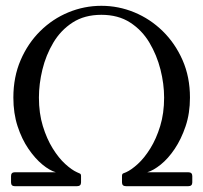

<svg xmlns="http://www.w3.org/2000/svg" viewBox="-20 -642 699 661"><path d="M628 -49Q642 -49 642 -36V-14Q642 -1 628 -1H414Q400 -1 400 -14V-36Q400 -43 404 -45Q408 -47 414 -49Q432 -57 454.5 -77.5Q477 -98 497.5 -131Q518 -164 531.5 -208Q545 -252 545 -306Q545 -353 532.5 -402.5Q520 -452 494.5 -495Q469 -538 428 -564.5Q387 -591 329 -591Q271 -591 230 -564.5Q189 -538 163.5 -495Q138 -452 126 -402.5Q114 -353 114 -306Q114 -252 127.5 -208Q141 -164 161.5 -131Q182 -98 204.5 -77.5Q227 -57 245 -49Q251 -46 255 -44.5Q259 -43 259 -36V-14Q259 -1 245 -1H31Q18 -1 18 -14V-36Q18 -49 31 -49H172Q151 -55 126 -75.5Q101 -96 78 -129.5Q55 -163 40.5 -207.5Q26 -252 26 -306Q26 -377 51 -435Q76 -493 118.5 -535Q161 -577 215.5 -599.5Q270 -622 329 -622Q388 -622 442.5 -599.5Q497 -577 540 -535Q583 -493 608.5 -435Q634 -377 634 -306Q634 -252 619 -207.5Q604 -163 581.5 -129.5Q559 -96 533.5 -75.5Q508 -55 487 -49Z"/></svg>

Font: Young Serif Light
Style: Regular
Weight: 300
Designer: Bastien Sozeau
Foundry: NBR — Bastien Sozeau
Version: Version 5.001